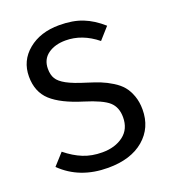

<svg xmlns="http://www.w3.org/2000/svg" viewBox="-131 -798 807 908"><g transform="rotate(-20 272.5 -344.5)"><path d="M270 -701.2Q338.4 -701.2 387.7 -681.6Q437 -662.1 482.9 -621.1L431.2 -563Q356.9 -623 273.9 -623Q219.7 -623 184.8 -597.7Q149.9 -572.3 149.9 -524.9Q149.9 -494.6 161.9 -474.9Q173.8 -455.1 206.1 -437.5Q238.3 -419.9 300.8 -400.9Q338.4 -389.2 364.7 -378.7Q391.1 -368.2 419.7 -350.6Q448.2 -333 465.3 -312.5Q482.4 -292 493.7 -261Q504.9 -230 504.9 -191.9Q504.9 -100.1 439 -43.9Q373 12.2 258.8 12.2Q115.7 12.2 24.9 -77.1L77.1 -134.8Q119.1 -100.6 161.9 -83.3Q204.6 -65.9 257.8 -65.9Q322.3 -65.9 364 -97.7Q405.8 -129.4 405.8 -189Q405.8 -239.3 375 -267.1Q344.2 -294.9 256.8 -321.8Q151.4 -354 102.3 -398.9Q53.2 -443.8 53.2 -521Q53.2 -600.6 114 -650.9Q174.8 -701.2 270 -701.2Z"/></g></svg>

Font: FiraGO
Style: Regular
Weight: 400
Designer: bBox Type
Foundry: bBox Type GmbH
Version: Version 1.001;PS 001.001;hotconv 1.0.88;makeotf.lib2.5.64775